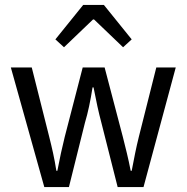

<svg xmlns="http://www.w3.org/2000/svg" viewBox="-20 -760 759 780"><path d="M160 0H260L325 -261C338 -305 347 -348 356 -405H360C371 -348 380 -306 392 -261L458 0H563L694 -486H615L544 -204C533 -160 525 -118 515 -66H511C501 -118 490 -160 479 -204L405 -486H316L243 -204C232 -160 223 -118 213 -66H209C201 -118 191 -160 180 -204L109 -486H24ZM240 -568 358 -681H362L480 -568L515 -600L402 -740H318L205 -600Z"/></svg>

Font: DAIFUKU Sans
Style: Regular
Weight: 400
Designer: Original font ‘Source Han Sans JP’ : Paul D. Hunt
Foundry: Daifuku
Version: Version 1.000